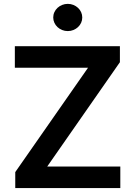

<svg xmlns="http://www.w3.org/2000/svg" viewBox="-20 -964 693 984"><path d="M58.2 -82 431.1 -616.8H56.1V-727.3H594.5V-645.2L221.9 -110.4H596.6V0H58.2ZM327.4 -804.7Q312.1 -804.7 298.5 -810.2Q284.8 -815.7 274.7 -825.1Q264.6 -834.5 258.7 -847.3Q252.8 -860.1 252.8 -874.3Q252.8 -888.8 258.7 -901.6Q264.6 -914.4 274.7 -923.8Q284.8 -933.2 298.5 -938.7Q312.1 -944.2 327.4 -944.2Q342.7 -944.2 356.2 -938.7Q369.7 -933.2 379.8 -923.8Q389.9 -914.4 395.8 -901.6Q401.6 -888.8 401.6 -874.3Q401.6 -860.1 395.8 -847.3Q389.9 -834.5 379.8 -825.1Q369.7 -815.7 356.2 -810.2Q342.7 -804.7 327.4 -804.7Z"/></svg>

Font: Interop SemBd
Style: Regular
Weight: 600
Designer: Rasmus Andersson, Google, Jang Haemin
Foundry: jhaemin
Version: Version 1.008